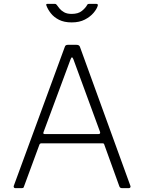

<svg xmlns="http://www.w3.org/2000/svg" viewBox="-20 -974 746 994"><path d="M59 0Q55 0 52.5 -3Q50 -6 51 -11L315 -730Q317 -737 321 -739.5Q325 -742 332 -742H375Q391 -742 394 -731L655 -12Q657 -7 654.5 -3.5Q652 0 647 0H612Q601 0 598 -9L520 -225Q519 -229 517 -230.5Q515 -232 510 -232H194Q187 -232 184 -225L104 -8Q103 -3 100 -1.5Q97 0 92 0H59ZM490 -280Q501 -280 498 -291L360 -667Q356 -677 352.5 -677Q349 -677 345 -666L205 -289Q202 -280 211 -280ZM478 -954Q489 -954 486 -944Q481 -927 464 -907Q447 -887 419 -872.5Q391 -858 351 -858Q312 -858 285.5 -871.5Q259 -885 243 -905.5Q227 -926 220 -946Q219 -948 219.5 -951Q220 -954 225 -954H262Q268 -954 270 -952.5Q272 -951 275 -947Q280 -940 288.5 -929.5Q297 -919 312 -910.5Q327 -902 351 -902Q385 -902 404 -917.5Q423 -933 431 -948Q433 -952 435.5 -953Q438 -954 441 -954Z"/></svg>

Font: Libre Franklin ExtraLight
Style: Regular
Weight: 250
Designer: Pablo Impallari, Rodrigo Fuenzalida, Nhung Nguyen
Foundry: Impallari Type
Version: Version 3.000